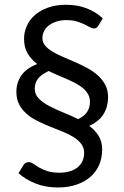

<svg xmlns="http://www.w3.org/2000/svg" viewBox="-20 -744 535 826"><path d="M129.5 -363Q129.5 -337.5 147 -319.8Q164.5 -302 191.8 -287.8Q219 -273.5 252 -260.2Q285 -247 316 -231.5Q343.5 -244.5 355.2 -263.2Q367 -282 367 -305.5Q367 -323.5 359.5 -337.5Q352 -351.5 339 -363Q326 -374.5 308.5 -384Q291 -393.5 271.2 -402.2Q251.5 -411 230.5 -419.8Q209.5 -428.5 189.5 -438.5Q157 -423.5 143.2 -405.2Q129.5 -387 129.5 -363ZM402.5 -632.5Q395.5 -621.5 384 -621.5Q376.5 -621.5 366.8 -627Q357 -632.5 343.2 -639.2Q329.5 -646 310.5 -651.8Q291.5 -657.5 265.5 -657.5Q241.5 -657.5 222.5 -651.2Q203.5 -645 190 -634.5Q176.5 -624 169.5 -610Q162.5 -596 162.5 -580.5Q162.5 -561.5 174.8 -547.2Q187 -533 206.8 -521.2Q226.5 -509.5 252 -498.8Q277.5 -488 303.8 -476.5Q330 -465 355.5 -451.2Q381 -437.5 400.8 -419.8Q420.5 -402 432.8 -379Q445 -356 445 -325.5Q445 -285 425.5 -253.2Q406 -221.5 364 -202.5Q389 -184 404.2 -159.5Q419.5 -135 419.5 -100.5Q419.5 -65.5 407 -35.8Q394.5 -6 370.2 15.8Q346 37.5 310.2 50Q274.5 62.5 228.5 62.5Q175.5 62.5 132.5 45.2Q89.5 28 59.5 1L80.5 -33Q84.5 -39.5 90 -43Q95.5 -46.5 104 -46.5Q113 -46.5 123 -39.5Q133 -32.5 147.8 -23.8Q162.5 -15 183.5 -8Q204.5 -1 236 -1Q261.5 -1 281.2 -7.2Q301 -13.5 314.5 -24.8Q328 -36 335 -51.5Q342 -67 342 -86Q342 -108.5 329.5 -125Q317 -141.5 296.5 -154.2Q276 -167 249.8 -177.5Q223.5 -188 196.2 -199Q169 -210 142.8 -222.8Q116.5 -235.5 96 -253Q75.5 -270.5 63 -293.8Q50.5 -317 50.5 -349Q50.5 -388.5 72 -419.5Q93.5 -450.5 140 -468.5Q115 -487.5 99.2 -513.5Q83.5 -539.5 83.5 -577Q83.5 -606 95.5 -632.8Q107.5 -659.5 130.5 -679.5Q153.5 -699.5 187.2 -711.5Q221 -723.5 264 -723.5Q313.5 -723.5 353.2 -708Q393 -692.5 422 -665Z"/></svg>

Font: Lato-Regular
Style: Regular
Weight: 400
Designer: Lukasz Dziedzic with Adam Twardoch and Botio Nikoltchev
Foundry: tyPoland Lukasz Dziedzic
Version: Version 2.015; 2015-08-06; http://www.latofonts.com/